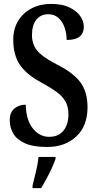

<svg xmlns="http://www.w3.org/2000/svg" viewBox="-20 -744 500 985"><path d="M222 10Q150 10 108 -9Q66 -28 48 -59Q30 -90 30 -127Q30 -168 54 -187.5Q78 -207 112 -207Q114 -128 148.5 -85Q183 -42 232 -42Q280 -42 305.5 -73.5Q331 -105 331 -158Q331 -197 315.5 -224Q300 -251 269.5 -273Q239 -295 195 -319Q116 -361 82 -411.5Q48 -462 48 -540Q48 -596 73.5 -637.5Q99 -679 143 -701.5Q187 -724 241 -724Q298 -724 335 -706.5Q372 -689 391 -662.5Q410 -636 410 -607Q410 -574 389 -556.5Q368 -539 322 -539Q322 -572 311.5 -602.5Q301 -633 280 -652Q259 -671 228 -671Q189 -671 166.5 -643Q144 -615 144 -564Q144 -533 155.5 -508Q167 -483 195.5 -460.5Q224 -438 276 -411Q357 -370 393 -321Q429 -272 429 -194Q429 -98 371.5 -44Q314 10 222 10ZM147 208Q155 176 164.5 136Q174 96 178 61H265V71Q258 92 245.5 119Q233 146 218.5 173Q204 200 191 221H147Z"/></svg>

Font: Noto Serif Khmer ExtraCondensed SemiBold
Style: Regular
Weight: 600
Width: 2
Designer: Danh Hong and the Monotype Design Team
Foundry: Monotype Imaging Inc.
Version: Version 2.004; ttfautohint (v1.8.4.7-5d5b)